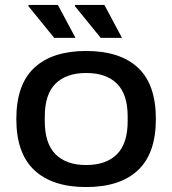

<svg xmlns="http://www.w3.org/2000/svg" viewBox="-20 -744 697 776"><path d="M387 -591 283 -719V-724H402L473 -591ZM199 -591 95 -719V-724H214L285 -591ZM328 12Q192 12 119 -56Q46 -124 46 -263Q46 -403 119 -470.5Q192 -538 328 -538Q465 -538 537.5 -470.5Q610 -403 610 -263Q610 -124 537.5 -56Q465 12 328 12ZM328 -77Q409 -77 452.5 -120.5Q496 -164 496 -254V-273Q496 -363 452.5 -406Q409 -449 328 -449Q248 -449 204.5 -406Q161 -363 161 -273V-254Q161 -164 204.5 -120.5Q248 -77 328 -77Z"/></svg>

Font: Archivo SemiExpanded Medium
Style: Regular
Weight: 500
Width: 6
Designer: Hector Gatti
Foundry: Omnibus-Type
Version: Version 2.001; ttfautohint (v1.8.3)